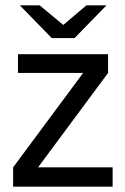

<svg xmlns="http://www.w3.org/2000/svg" viewBox="-20 -696 466 716"><path d="M400 0H29V-72L290 -424H47V-494H383V-424L122 -72H400ZM128 -676 216 -603 302 -676H377L258 -554H173L54 -676Z"/></svg>

Font: Blinker
Style: Regular
Weight: 400
Designer: Juergen Huber
Foundry: supertype
Version: 1.017